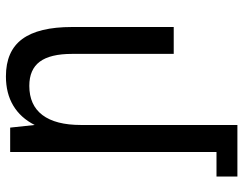

<svg xmlns="http://www.w3.org/2000/svg" viewBox="-106 -694 814 642"><g transform="rotate(90 301.0 -373.0)"><path d="M397.9 -82 406.7 0H488.3V-689.9H570.3V-759.8H397.9V-236.8Q397.9 -151.9 364.7 -107.9Q331.5 -64 267.1 -64Q212.4 -64 186.3 -98.9Q160.2 -133.8 160.2 -207V-546.9H70.3V-207Q70.3 -94.7 110.6 -40.3Q150.9 14.2 235.4 14.2Q292 14.2 333 -10.3Q374 -34.7 397.9 -82Z"/></g></svg>

Font: Hack Dev
Style: Regular
Weight: 400
Designer: Christopher Simpkins
Foundry: Christopher Simpkins
Version: Version 2.0315